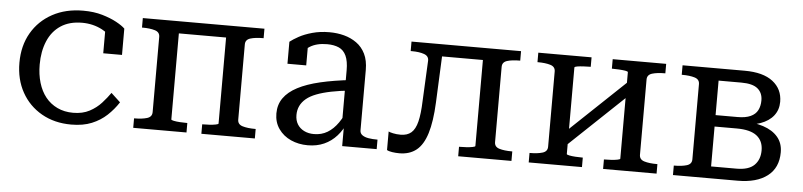

<svg xmlns="http://www.w3.org/2000/svg" viewBox="-38 -698 3710 887"><g transform="rotate(5 1817.0 -254.5)"><path d="M312 -45Q356 -45 388 -62Q420 -79 442.5 -104Q465 -129 481 -152L524 -112Q502 -78 472.5 -50.5Q443 -23 403 -6.5Q363 10 308 10Q230 10 170.5 -24Q111 -58 78 -117.5Q45 -177 45 -254Q45 -333 79.5 -392.5Q114 -452 175.5 -485.5Q237 -519 318 -519Q368 -519 407 -507.5Q446 -496 473.5 -481Q501 -466 514 -453V-331H427V-444Q438 -442 447 -437.5Q456 -433 462.5 -425.5Q469 -418 471.5 -408Q474 -398 472 -385Q454 -418 411.5 -440.5Q369 -463 318 -463Q259 -463 219 -436.5Q179 -410 159 -362.5Q139 -315 139 -254Q139 -208 150.5 -169.5Q162 -131 184 -103.5Q206 -76 238.5 -60.5Q271 -45 312 -45Z M678 -80V-429Q678 -451 655 -458Q632 -465 597 -465H595V-509H767V-54Q767 -51 779 -48.5Q791 -46 808 -45Q825 -44 839 -44H842V0H595V-44H597Q632 -44 655 -51Q678 -58 678 -80ZM986 -54V-509H1159V-465H1157Q1121 -465 1098 -458Q1075 -451 1075 -429V-80Q1075 -58 1098 -51Q1121 -44 1157 -44H1159V0H911V-44H913Q927 -44 944 -45Q961 -46 973.5 -48.5Q986 -51 986 -54ZM742 -453V-509H1033V-453Z M1581 -308V-259Q1531 -254 1491.5 -246Q1452 -238 1423.5 -227Q1395 -216 1377 -201Q1359 -186 1350 -167Q1341 -148 1341 -125Q1341 -100 1352 -82Q1363 -64 1383 -54Q1403 -44 1429 -44Q1464 -44 1491.5 -60.5Q1519 -77 1540.5 -108Q1562 -139 1578 -180L1579 -113Q1564 -76 1539 -48Q1514 -20 1480.5 -5Q1447 10 1405 10Q1362 10 1326.5 -6Q1291 -22 1269.5 -52.5Q1248 -83 1248 -124Q1248 -165 1269.5 -195.5Q1291 -226 1333 -248Q1375 -270 1437 -284.5Q1499 -299 1581 -308ZM1564 0V-106L1554 -109V-351Q1554 -393 1542.5 -418Q1531 -443 1508.5 -453Q1486 -463 1454 -463Q1405 -463 1373.5 -443Q1342 -423 1322 -396Q1321 -408 1324 -418Q1327 -428 1333 -436.5Q1339 -445 1347.5 -450.5Q1356 -456 1366 -460V-357H1279V-459Q1294 -471 1319.5 -485Q1345 -499 1381 -509Q1417 -519 1460 -519Q1496 -519 1528 -510.5Q1560 -502 1586 -483.5Q1612 -465 1627 -434.5Q1642 -404 1642 -360V-80Q1642 -66 1653 -58Q1664 -50 1682 -47Q1700 -44 1724 -44V0Z M1916 -241 1925 -427Q1926 -449 1903.5 -457Q1881 -465 1847 -465H1841V-509H1990L1978 -238Q1974 -150 1957 -95Q1940 -40 1908.5 -15Q1877 10 1830 10Q1813 10 1796.5 7.5Q1780 5 1772 0V-86Q1777 -83 1793 -79.5Q1809 -76 1828 -76Q1859 -76 1877.5 -92Q1896 -108 1905 -144Q1914 -180 1916 -241ZM2177 -54V-509H2349V-465H2347Q2311 -465 2288.5 -458Q2266 -451 2266 -429V-80Q2266 -58 2288.5 -51Q2311 -44 2347 -44H2349V0H2102V-44H2104Q2118 -44 2135 -45Q2152 -46 2164.5 -48.5Q2177 -51 2177 -54ZM1957 -453V-509H2224V-453Z M2512 -80V-429Q2512 -451 2489 -458Q2466 -465 2431 -465H2429V-509H2676V-465H2673Q2659 -465 2642 -464Q2625 -463 2613 -461Q2601 -459 2601 -455V-54Q2601 -51 2613 -48.5Q2625 -46 2642 -45Q2659 -44 2673 -44H2676V0H2429V-44H2431Q2466 -44 2489 -51Q2512 -58 2512 -80ZM2849 -54V-455Q2849 -459 2836.5 -461Q2824 -463 2807 -464Q2790 -465 2776 -465H2774V-509H3022V-465H3020Q2984 -465 2961 -458Q2938 -451 2938 -429V-80Q2938 -58 2961 -51Q2984 -44 3020 -44H3022V0H2774V-44H2776Q2790 -44 2807 -45Q2824 -46 2836.5 -48.5Q2849 -51 2849 -54ZM2580 -80 2544 -117 2870 -426 2906 -389Z M3098 -509H3386Q3472 -509 3517 -474Q3562 -439 3562 -380Q3562 -343 3541 -316Q3520 -289 3480 -274.5Q3440 -260 3381 -260L3418 -285V-251L3388 -276Q3449 -276 3493 -261.5Q3537 -247 3561 -218.5Q3585 -190 3585 -148Q3585 -76 3535.5 -38Q3486 0 3398 0H3098V-44H3100Q3135 -44 3158 -51Q3181 -58 3181 -80V-429Q3181 -451 3158 -458Q3135 -465 3100 -465H3098ZM3270 -55H3388Q3444 -55 3470 -80.5Q3496 -106 3496 -149Q3496 -193 3466 -216.5Q3436 -240 3373 -240H3257V-293H3372Q3409 -293 3432 -303.5Q3455 -314 3465 -333.5Q3475 -353 3475 -379Q3475 -414 3451.5 -433.5Q3428 -453 3376 -453H3270Z"/></g></svg>

Font: Roboto Serif 28pt
Style: Regular
Weight: 400
Designer: Greg Gazdowicz
Foundry: Commercial Type
Version: Version 1.008